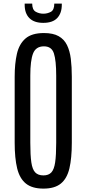

<svg xmlns="http://www.w3.org/2000/svg" viewBox="-20 -1057 489 1086"><path d="M225.6 9.8Q162.1 9.8 126.7 -18.6Q91.3 -46.9 77.1 -104.5Q63 -162.1 63 -250V-623Q63 -697.3 75.7 -752.7Q88.4 -808.1 124 -839.1Q159.7 -870.1 228.5 -870.1Q280.3 -870.1 311.5 -852.5Q342.8 -835 358.9 -802.2Q375 -769.5 380.6 -724.1Q386.2 -678.7 386.2 -623V-250Q386.2 -162.1 372.6 -104.5Q358.9 -46.9 324 -18.6Q289.1 9.8 225.6 9.8ZM225.6 -64.9Q254.9 -64.9 270.5 -81.8Q286.1 -98.6 292 -138.9Q297.9 -179.2 297.9 -249.5V-628.9Q297.9 -714.8 284.9 -754.9Q272 -794.9 228.5 -794.9Q183.1 -794.9 167.2 -754.9Q151.4 -714.8 151.4 -629.4V-249.5Q151.4 -179.2 157.2 -138.9Q163.1 -98.6 179.2 -81.8Q195.3 -64.9 225.6 -64.9ZM224.6 -927.7Q172.9 -927.7 146.2 -954.6Q119.6 -981.4 119.6 -1029.3V-1036.6H162.1Q162.1 -1002 181.9 -990.7Q201.7 -979.5 225.1 -979.5Q248 -979.5 267.6 -990Q287.1 -1000.5 287.1 -1036.6H329.6V-1030.3Q329.6 -982.9 304 -955.3Q278.3 -927.7 224.6 -927.7Z"/></svg>

Font: AntonioLight
Style: Regular
Weight: 300
Designer: Vernon Adams
Foundry: Vernon Adams
Version: Version 1.002